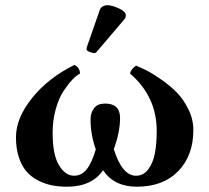

<svg xmlns="http://www.w3.org/2000/svg" viewBox="-20 -704 800 734"><path d="M719.2 -207Q719.2 -109.4 661.4 -49.8Q603.5 9.8 502.9 9.8Q416.5 9.8 374 -53.2Q330.6 9.8 235.8 9.8Q204.1 9.8 177 4.2Q149.9 -1.5 124.3 -14.9Q98.6 -28.3 80.6 -49.3Q62.5 -70.3 51.8 -103.5Q41 -136.7 41 -179.2Q41 -252.9 103 -329.8Q165 -406.7 265.1 -456.1Q284.7 -445.8 286.1 -422.9Q272.5 -416 256.3 -399.2Q240.2 -382.3 222.4 -355.2Q204.6 -328.1 192.9 -285.9Q181.2 -243.7 181.2 -195.8Q181.2 -112.3 205.6 -72.3Q230 -32.2 263.2 -32.2Q291.5 -32.2 311.3 -56.6Q331.1 -81.1 346.2 -132.8Q326.2 -189 326.2 -247.1Q326.2 -273.4 339.8 -290.8Q353.5 -308.1 381.8 -308.1Q439 -308.1 439 -252.9Q439 -198.7 415 -133.8Q446.8 -32.2 500 -32.2Q528.3 -32.2 546.6 -56.4Q564.9 -80.6 572 -117.4Q579.1 -154.3 579.1 -204.1Q579.1 -335 477.1 -422.9Q480.5 -439.5 500 -453.1Q519.5 -445.3 541.5 -434.1Q563.5 -422.9 596.9 -399.7Q630.4 -376.5 656 -350.3Q681.6 -324.2 700.4 -285.9Q719.2 -247.6 719.2 -207ZM390.1 -684.1Q408.2 -684.1 434.6 -671.9Q460.9 -659.7 460.9 -646Q460.9 -636.7 456.1 -630.9L352.1 -508.8Q346.2 -501 340.8 -501Q334 -501 322.5 -505.6Q311 -510.3 311 -515.1Q311 -521 312 -523.9L361.8 -667Q364.7 -674.8 372.8 -679.4Q380.9 -684.1 390.1 -684.1Z"/></svg>

Font: Common Serif
Style: Bold
Weight: 700
Designer: Philipp H. Poll, Khaled Hosny
Foundry: Stefan Peev, Context Ltd.
Version: Version 1.026